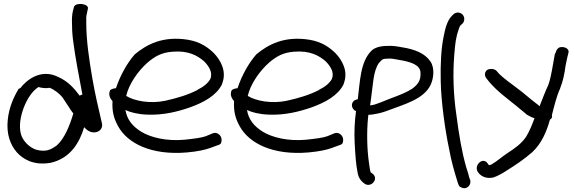

<svg xmlns="http://www.w3.org/2000/svg" viewBox="-20 -761 2981 995"><path d="M407 -271C402 -270 397 -268 393 -265C367 -300 333 -340 282 -362C191 -408 115 -344 86 -305C83 -303 79 -302 77 -301C50 -257 26 -202 20 -138C13 -68 32 -12 67 28C96 61 152 98 240 83H241C346 60 393 -24 416 -102C427 -90 445 -73 471 -75C502 -78 514 -102 508 -123C491 -196 472 -276 458 -358C443 -448 427 -547 427 -644C426 -664 427 -680 430 -690L435 -714C445 -741 376 -751 364 -727L358 -705C354 -688 352 -667 353 -642C353 -619 354 -590 358 -557C370 -461 390 -363 407 -271ZM89 -64C76 -110 88 -163 103 -203C119 -244 144 -287 178 -309V-310C198 -305 217 -302 237 -306C262 -297 292 -273 306 -253L337 -206C343 -196 350 -185 360 -173C342 -112 315 -44 275 -8C243 15 219 28 168 15C131 3 99 -31 89 -64Z M1131 -327C1157 -392 1122 -451 1088 -486C1058 -515 1019 -544 954 -555C823 -576 739 -530 678 -479C638 -433 603 -370 581 -304C565 -303 555 -297 551 -294C539 -269 553 -248 563 -237C560 -183 570 -147 592 -107C640 -19 763 45 949 29C1004 24 1041 16 1069 6L1107 -8C1117 -10 1122 -15 1125 -18C1134 -40 1124 -60 1111 -67C1104 -72 1095 -74 1086 -71H1085L1046 -55C1024 -47 985 -42 937 -37C842 -28 759 -49 711 -79C666 -107 638 -142 630 -191C655 -179 693 -169 741 -167C828 -163 905 -184 963 -204C1036 -230 1102 -266 1131 -325ZM634 -264C648 -326 696 -394 745 -437C783 -469 817 -489 874 -493C956 -500 1004 -473 1039 -442C1062 -418 1084 -386 1070 -352C1059 -331 1035 -311 1004 -296V-295C958 -271 901 -253 837 -239C758 -222 675 -238 634 -264Z M1761 -327C1787 -392 1752 -451 1718 -486C1688 -515 1649 -544 1584 -555C1453 -576 1369 -530 1308 -479C1268 -433 1233 -370 1211 -304C1195 -303 1185 -297 1181 -294C1169 -269 1183 -248 1193 -237C1190 -183 1200 -147 1222 -107C1270 -19 1393 45 1579 29C1634 24 1671 16 1699 6L1737 -8C1747 -10 1752 -15 1755 -18C1764 -40 1754 -60 1741 -67C1734 -72 1725 -74 1716 -71H1715L1676 -55C1654 -47 1615 -42 1567 -37C1472 -28 1389 -49 1341 -79C1296 -107 1268 -142 1260 -191C1285 -179 1323 -169 1371 -167C1458 -163 1535 -184 1593 -204C1666 -230 1732 -266 1761 -325ZM1264 -264C1278 -326 1326 -394 1375 -437C1413 -469 1447 -489 1504 -493C1586 -500 1634 -473 1669 -442C1692 -418 1714 -386 1700 -352C1689 -331 1665 -311 1634 -296V-295C1588 -271 1531 -253 1467 -239C1388 -222 1305 -238 1264 -264Z M1820 -188 1825 -185C1818 -135 1815 -77 1818 -21C1821 36 1824 90 1834 138C1840 165 1853 179 1868 190C1902 216 1949 164 1907 136H1906L1901 132C1897 123 1895 100 1892 82C1882 14 1880 -75 1887 -148L1889 -166C1899 -166 1910 -167 1923 -170C1944 -173 1969 -180 1992 -189C2073 -220 2175 -246 2211 -320C2227 -353 2234 -407 2211 -442C2182 -485 2129 -506 2063 -516C2040 -520 2018 -525 1984 -523C1952 -523 1921 -514 1906 -499C1846 -441 1846 -336 1834 -246H1830C1822 -244 1814 -240 1810 -234C1797 -217 1806 -197 1819 -188ZM1989 -457C2010 -459 2020 -455 2046 -451C2107 -441 2155 -426 2159 -388C2163 -341 2142 -320 2113 -299H2112C2071 -272 2007 -254 1952 -230C1931 -222 1915 -216 1898 -215C1899 -226 1901 -239 1903 -251C1913 -320 1914 -394 1944 -435C1960 -452 1962 -457 1987 -457Z M2370 210C2398 225 2423 199 2417 173V172L2412 160C2410 151 2405 132 2396 105C2374 30 2358 -65 2345 -166C2330 -267 2326 -377 2334 -475C2339 -539 2343 -570 2358 -612C2362 -624 2365 -629 2366 -629L2367 -630L2377 -639C2383 -645 2386 -654 2386 -663C2386 -682 2370 -696 2353 -696C2344 -696 2335 -692 2330 -687L2321 -678C2298 -655 2287 -613 2280 -576C2266 -512 2262 -428 2264 -339C2266 -233 2287 -86 2306 4C2319 78 2336 132 2352 185C2359 207 2363 207 2370 210Z M2883 -303V-304C2898 -341 2905 -377 2911 -421L2920 -464L2926 -488V-489C2932 -510 2899 -524 2876 -514C2860 -501 2862 -492 2861 -492L2855 -479C2844 -423 2838 -368 2822 -322C2807 -290 2792 -251 2776 -210L2772 -214V-215C2762 -223 2750 -231 2737 -242L2698 -274C2685 -286 2668 -297 2652 -310C2621 -333 2592 -354 2567 -378L2552 -395C2539 -406 2518 -406 2505 -399C2493 -390 2488 -372 2500 -356L2515 -337C2537 -311 2561 -289 2590 -265L2636 -228C2648 -219 2661 -208 2674 -197C2686 -187 2698 -178 2708 -169V-168C2722 -161 2729 -155 2750 -148C2737 -114 2725 -83 2707 -53C2682 -16 2649 7 2609 33C2579 53 2555 75 2532 88V89H2531C2526 92 2520 94 2517 95L2511 92C2486 44 2432 96 2457 131L2464 140C2478 154 2502 166 2535 159H2536C2557 152 2581 139 2601 126C2649 96 2696 65 2739 27C2787 -18 2813 -80 2830 -141C2835 -144 2841 -150 2841 -155C2841 -159 2841 -161 2840 -164C2852 -211 2865 -265 2883 -303Z"/></svg>

Font: Stray Cat
Style: ExBdExt
Weight: 800
Version: Version 1.0